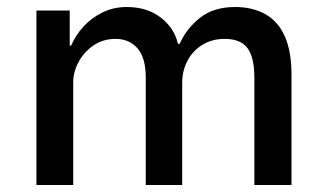

<svg xmlns="http://www.w3.org/2000/svg" viewBox="-20 -528 935 548"><path d="M84 0V-498H179V-398H183Q196 -428 218.5 -452.5Q241 -477 272.5 -492.5Q304 -508 342 -508Q399 -508 438 -478.5Q477 -449 488 -403H493Q511 -445 550 -476.5Q589 -508 651 -508Q701 -508 737.5 -487.5Q774 -467 793 -424Q812 -381 812 -314V0H706V-307Q706 -364 686.5 -390.5Q667 -417 621 -417Q585 -417 557.5 -400Q530 -383 515 -354.5Q500 -326 500 -291V0H396V-307Q396 -363 372.5 -390Q349 -417 310 -417Q274 -417 247 -398.5Q220 -380 204.5 -351.5Q189 -323 189 -293V0Z"/></svg>

Font: Nunito Sans 7pt SemiCondensed SemiBold
Style: Regular
Weight: 600
Width: 4
Designer: Vernon Adams
Foundry: Vernon Adams
Version: Version 3.101;gftools[0.9.27]